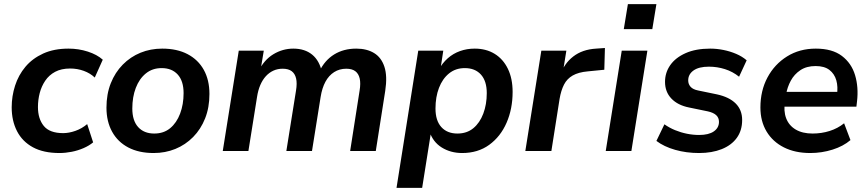

<svg xmlns="http://www.w3.org/2000/svg" viewBox="-20 -736 4233 936"><path d="M270 10Q192 10 140.5 -18Q89 -46 63 -96.5Q37 -147 37 -213Q37 -267 53.5 -318.5Q70 -370 104 -410.5Q138 -451 190.5 -475Q243 -499 314 -499Q363 -499 408 -484.5Q453 -470 481 -445L442 -358Q420 -379 388.5 -390.5Q357 -402 322 -402Q279 -402 249 -386Q219 -370 200.5 -342.5Q182 -315 173.5 -282Q165 -249 165 -214Q165 -157 193.5 -122Q222 -87 288 -87Q316 -87 347.5 -98Q379 -109 405 -131L434 -42Q415 -26 387.5 -14Q360 -2 329.5 4Q299 10 270 10Z M729 10Q657 10 605.5 -17Q554 -44 526.5 -94Q499 -144 499 -211Q499 -277 520 -330Q541 -383 578.5 -421Q616 -459 665 -479Q714 -499 771 -499Q843 -499 894.5 -472Q946 -445 973.5 -395.5Q1001 -346 1001 -278Q1001 -212 980 -159Q959 -106 921.5 -68Q884 -30 835 -10Q786 10 729 10ZM732 -85Q778 -85 809.5 -111Q841 -137 858 -182Q875 -227 875 -282Q875 -341 846.5 -372.5Q818 -404 768 -404Q723 -404 691 -378Q659 -352 642 -307.5Q625 -263 625 -207Q625 -148 653.5 -116.5Q682 -85 732 -85Z M1066 0 1144 -489H1266L1249 -387H1239Q1267 -444 1312.5 -471.5Q1358 -499 1410 -499Q1466 -499 1502 -469.5Q1538 -440 1550 -382L1537 -388Q1563 -442 1609 -470.5Q1655 -499 1717 -499Q1768 -499 1803.5 -477.5Q1839 -456 1854 -410.5Q1869 -365 1858 -293L1812 0H1687L1733 -294Q1739 -330 1733.5 -353.5Q1728 -377 1712 -389Q1696 -401 1668 -401Q1635 -401 1609 -384.5Q1583 -368 1566.5 -337.5Q1550 -307 1543 -263L1501 0H1376L1423 -294Q1429 -330 1423.5 -353.5Q1418 -377 1402 -389Q1386 -401 1358 -401Q1333 -401 1312.5 -391.5Q1292 -382 1276 -364.5Q1260 -347 1249 -321.5Q1238 -296 1233 -263L1191 0Z M1913 180 2019 -489H2141L2127 -397H2119Q2137 -429 2163 -452Q2189 -475 2222.5 -487Q2256 -499 2294 -499Q2350 -499 2391.5 -473.5Q2433 -448 2456 -400.5Q2479 -353 2479 -288Q2479 -205 2449.5 -137.5Q2420 -70 2365 -30Q2310 10 2233 10Q2177 10 2133.5 -17Q2090 -44 2073 -97H2082L2038 180ZM2210 -85Q2256 -85 2287.5 -111Q2319 -137 2336 -182Q2353 -227 2353 -282Q2353 -341 2324.5 -372.5Q2296 -404 2246 -404Q2201 -404 2169 -378Q2137 -352 2120 -307.5Q2103 -263 2103 -207Q2103 -148 2131.5 -116.5Q2160 -85 2210 -85Z M2541 0 2619 -489H2741L2722 -371H2712Q2730 -426 2774.5 -460.5Q2819 -495 2886 -499L2929 -502L2926 -396L2845 -388Q2800 -384 2772 -368Q2744 -352 2729.5 -323.5Q2715 -295 2708 -254L2668 0Z M3021 -594 3041 -716H3180L3160 -594ZM2933 0 3011 -489H3136L3058 0Z M3388 10Q3326 10 3271.5 -5.5Q3217 -21 3180 -49L3219 -130Q3243 -113 3271 -101.5Q3299 -90 3329 -84Q3359 -78 3388 -78Q3435 -78 3460 -95.5Q3485 -113 3485 -142Q3485 -162 3471.5 -174.5Q3458 -187 3431 -193L3339 -212Q3284 -223 3253 -255.5Q3222 -288 3222 -337Q3222 -382 3247.5 -418.5Q3273 -455 3322.5 -477Q3372 -499 3442 -499Q3474 -499 3506.5 -492.5Q3539 -486 3568.5 -473.5Q3598 -461 3620 -442L3583 -362Q3552 -387 3514 -399Q3476 -411 3436 -411Q3387 -411 3361 -392.5Q3335 -374 3335 -344Q3335 -326 3346.5 -313Q3358 -300 3383 -295L3475 -276Q3535 -263 3566.5 -231.5Q3598 -200 3598 -151Q3598 -100 3572 -64Q3546 -28 3498.5 -9Q3451 10 3388 10Z M3930 10Q3856 10 3801.5 -17.5Q3747 -45 3717 -95Q3687 -145 3687 -212Q3687 -294 3721.5 -358.5Q3756 -423 3817 -461Q3878 -499 3957 -499Q4037 -499 4084 -463.5Q4131 -428 4148.5 -369.5Q4166 -311 4158 -242L4155 -216H3787L3797 -288H4077L4060 -273Q4066 -313 4057 -344.5Q4048 -376 4023.5 -395Q3999 -414 3956 -414Q3912 -414 3882 -394Q3852 -374 3835 -342.5Q3818 -311 3812 -275L3807 -244Q3799 -195 3812.5 -159.5Q3826 -124 3859 -104.5Q3892 -85 3941 -85Q3985 -85 4024.5 -97.5Q4064 -110 4095 -135L4126 -53Q4091 -23 4038.5 -6.5Q3986 10 3930 10Z"/></svg>

Font: Nunito Sans 12pt ExtraLight
Style: Italic
Weight: 200
Italic angle: -9°
Designer: Vernon Adams
Foundry: Vernon Adams
Version: Version 3.101;gftools[0.9.27]